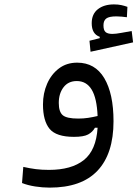

<svg xmlns="http://www.w3.org/2000/svg" viewBox="-20 -629 628 877"><path d="M207 228Q174.3 228 140.4 222.7Q106.4 217.3 80.6 207L86.4 133.3Q116.7 140.1 144 143.6Q171.4 147 203.6 147Q306.6 147 363 102.1Q419.4 57.1 425.8 -45.4H413.6Q402.8 -25.9 382.6 -14.9Q362.3 -3.9 317.9 -3.9Q236.8 -3.9 206.5 -40.5Q176.3 -77.1 176.3 -151.9Q176.3 -203.1 195.3 -246.6Q214.4 -290 249.3 -316.4Q284.2 -342.8 332.5 -342.8Q414.1 -342.8 456.3 -272Q498.5 -201.2 498.5 -75.2Q498.5 73.2 425.5 150.6Q352.5 228 207 228ZM425.8 -99.1Q422.4 -180.7 398.7 -219.7Q375 -258.8 330.6 -258.8Q292 -258.8 270.3 -230.5Q248.5 -202.1 248.5 -158.7Q248.5 -118.2 266.6 -102.8Q284.7 -87.4 337.4 -87.4Q361.3 -87.4 382.3 -90.6Q403.3 -93.8 425.8 -99.1ZM393.6 -392.6 388.7 -442.9 435.5 -454.6V-460.9Q398.9 -473.6 398.9 -522.9Q398.9 -564.9 427 -586.9Q455.1 -608.9 500.5 -608.9Q519.5 -608.9 534.2 -605.7Q548.8 -602.5 562 -597.7L559.6 -550.3Q547.9 -551.8 535.4 -553Q522.9 -554.2 511.7 -554.2Q478 -554.2 465.3 -544.4Q452.6 -534.7 452.6 -513.2Q452.6 -490.7 462.4 -482.4Q472.2 -474.1 493.2 -474.1Q508.3 -474.1 533.7 -478.8Q559.1 -483.4 581.5 -487.3L587.9 -435.5Z"/></svg>

Font: Cascadia Code PL SemiLight
Style: Regular
Weight: 350
Monospace: yes
Designer: Aaron Bell
Foundry: Saja Typeworks
Version: Version 2404.023; ttfautohint (v1.8.4)